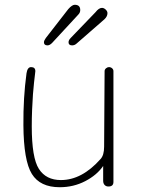

<svg xmlns="http://www.w3.org/2000/svg" viewBox="-20 -775 590 804"><path d="M179 -585Q164 -585 164 -598Q164 -605 172 -616L266 -737Q282 -755 293 -755Q316 -755 316 -733Q316 -722 308 -714L198 -595Q188 -585 179 -585ZM282 -585Q267 -585 267 -598Q267 -607 276 -616L380 -724Q394 -742 407 -742Q415 -742 422.5 -735Q430 -728 430 -720Q430 -706 417 -694L300 -592Q292 -585 282 -585ZM230 9Q148 9 113.5 -46.5Q79 -102 78 -251Q77 -365 91 -468Q95 -494 110 -494Q128 -494 128 -477Q128 -476 126.5 -463.5Q125 -451 122.5 -429Q120 -407 118 -380Q116 -353 114.5 -317Q113 -281 113 -246Q113 -114 143 -67.5Q173 -21 235 -21Q323 -21 401 -109Q416 -125 416 -161L418 -477Q418 -484 424 -489Q430 -494 436 -494Q444 -494 449.5 -489Q455 -484 455 -477V-13Q455 6 434 6Q424 6 418 -0.5Q412 -7 412 -18V-80Q386 -42 337 -16.5Q288 9 230 9Z"/></svg>

Font: Comic Neue Light
Style: Regular
Weight: 300
Designer: Craig Rozynski
Foundry: Craig Rozynski
Version: Version 2.003